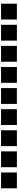

<svg xmlns="http://www.w3.org/2000/svg" viewBox="1630 -2150 340 3640"><g transform="rotate(-90 1800.0 -330.0)"><path d="M50 -180H350V-480H50Z M450 -180H750V-480H450Z M850 -180H1150V-480H850Z M1250 -180H1550V-480H1250Z M1650 -180H1950V-480H1650Z M2050 -180H2350V-480H2050Z M2450 -180H2750V-480H2450Z M2850 -180H3150V-480H2850Z M3250 -180H3550V-480H3250Z"/></g></svg>

Font: text-security-square
Style: Regular
Weight: 400
Monospace: yes
Foundry: Oskari Noppa
Version: Version 3.000;hotconv 1.0.118;makeotfexe 2.5.65603